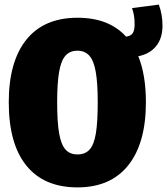

<svg xmlns="http://www.w3.org/2000/svg" viewBox="-20 -793 725 833"><path d="M580 -549Q613 -468 613 -349Q613 -172 536.5 -76Q460 20 316 20Q171 20 94.5 -74.5Q18 -169 18 -349Q18 -526 94.5 -621Q171 -716 316 -716Q453 -716 527 -634Q548 -637 556 -649.5Q564 -662 564 -687Q564 -709 561.5 -724Q559 -739 553 -758L669 -773Q685 -730 685 -682Q685 -627 657.5 -593Q630 -559 580 -549ZM404 -349Q404 -432 395.5 -481Q387 -530 367.5 -551.5Q348 -573 316 -573Q283 -573 264 -551.5Q245 -530 236.5 -481.5Q228 -433 228 -349Q228 -263 236.5 -214.5Q245 -166 264 -144.5Q283 -123 316 -123Q350 -123 369 -144.5Q388 -166 396 -214.5Q404 -263 404 -349Z"/></svg>

Font: Fira Sans Condensed Black
Style: Regular
Weight: 900
Width: 3
Designer: Carrois Corporate & Edenspiekermann AG
Foundry: Carrois Corporate GbR & Edenspiekermann AG
Version: Version 4.203